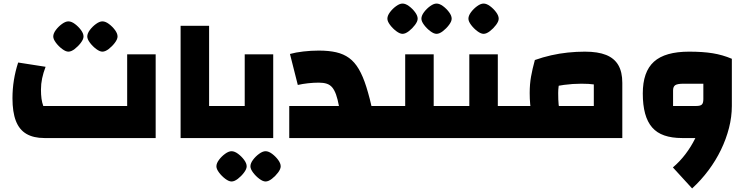

<svg xmlns="http://www.w3.org/2000/svg" viewBox="-20 -775 4199 1078"><path d="M229 0Q168 0 128 -23.5Q88 -47 69 -96.5Q50 -146 50 -223Q50 -275 58 -325Q66 -375 82 -424L236 -400Q223 -366 216.5 -335Q210 -304 210 -272Q210 -243 213 -221Q216 -199 223 -180H694V-470H854V0ZM364 -485Q349 -485 329 -500Q309 -515 294 -535Q279 -555 279 -570Q279 -587 293.5 -606.5Q308 -626 328 -640.5Q348 -655 364 -655Q381 -655 400.5 -640.5Q420 -626 434.5 -606.5Q449 -587 449 -570Q449 -555 434 -535Q419 -515 399.5 -500Q380 -485 364 -485ZM555 -485Q540 -485 520 -500Q500 -515 485 -535Q470 -555 470 -570Q470 -587 484.5 -606.5Q499 -626 519 -640.5Q539 -655 555 -655Q572 -655 591.5 -640.5Q611 -626 625.5 -606.5Q640 -587 640 -570Q640 -555 625 -535Q610 -515 590.5 -500Q571 -485 555 -485Z M994 0V-630H1154V-180H1224V0ZM1224 0V-180Q1233 -180 1238.5 -155Q1244 -130 1244 -90Q1244 -48 1238.5 -24Q1233 0 1224 0Z M1224 0V-180H1435L1354 -99V-470H1514V0ZM1224 0Q1215 0 1209.5 -24Q1204 -48 1204 -90Q1204 -130 1209.5 -155Q1215 -180 1224 -180ZM1280 244Q1265 244 1245 229Q1225 214 1210 194Q1195 174 1195 159Q1195 142 1209.5 122.5Q1224 103 1244 88.5Q1264 74 1280 74Q1297 74 1316.5 88.5Q1336 103 1350.5 122.5Q1365 142 1365 159Q1365 174 1350 194Q1335 214 1315.5 229Q1296 244 1280 244ZM1471 244Q1456 244 1436 229Q1416 214 1401 194Q1386 174 1386 159Q1386 142 1400.5 122.5Q1415 103 1435 88.5Q1455 74 1471 74Q1488 74 1507.5 88.5Q1527 103 1541.5 122.5Q1556 142 1556 159Q1556 174 1541 194Q1526 214 1506.5 229Q1487 244 1471 244Z M2035 0V-180H2125V0ZM1604 0V-180H1883Q1876 -218 1867 -243.5Q1858 -269 1845.5 -284Q1833 -299 1814.5 -305Q1796 -311 1770 -311Q1740 -311 1709 -307.5Q1678 -304 1652 -298L1608 -472Q1640 -481 1683.5 -486Q1727 -491 1770 -491Q1826 -491 1867.5 -481.5Q1909 -472 1940 -449.5Q1971 -427 1994.5 -387Q2018 -347 2037 -286.5Q2056 -226 2075 -140V0ZM2125 0V-180Q2134 -180 2139.5 -155Q2145 -130 2145 -90Q2145 -48 2139.5 -24Q2134 0 2125 0Z M2415 0V-180H2485V0ZM2125 0V-180H2336L2255 -99V-470H2415V0ZM2125 0Q2116 0 2110.5 -24Q2105 -48 2105 -90Q2105 -130 2110.5 -155Q2116 -180 2125 -180ZM2485 0V-180Q2494 -180 2499.5 -155Q2505 -130 2505 -90Q2505 -48 2499.5 -24Q2494 0 2485 0ZM2240 -585Q2225 -585 2205 -600Q2185 -615 2170 -635Q2155 -655 2155 -670Q2155 -687 2169.5 -706.5Q2184 -726 2204 -740.5Q2224 -755 2240 -755Q2257 -755 2276.5 -740.5Q2296 -726 2310.5 -706.5Q2325 -687 2325 -670Q2325 -655 2310 -635Q2295 -615 2275.5 -600Q2256 -585 2240 -585ZM2431 -585Q2416 -585 2396 -600Q2376 -615 2361 -635Q2346 -655 2346 -670Q2346 -687 2360.5 -706.5Q2375 -726 2395 -740.5Q2415 -755 2431 -755Q2448 -755 2467.5 -740.5Q2487 -726 2501.5 -706.5Q2516 -687 2516 -670Q2516 -655 2501 -635Q2486 -615 2466.5 -600Q2447 -585 2431 -585Z M2775 0V-180H2845V0ZM2485 0V-180H2696L2615 -99V-470H2775V0ZM2485 0Q2476 0 2470.5 -24Q2465 -48 2465 -90Q2465 -130 2470.5 -155Q2476 -180 2485 -180ZM2845 0V-180Q2854 -180 2859.5 -155Q2865 -130 2865 -90Q2865 -48 2859.5 -24Q2854 0 2845 0ZM2695 -585Q2680 -585 2660 -600Q2640 -615 2625 -635Q2610 -655 2610 -670Q2610 -687 2624.5 -706.5Q2639 -726 2659 -740.5Q2679 -755 2695 -755Q2712 -755 2731.5 -740.5Q2751 -726 2765.5 -706.5Q2780 -687 2780 -670Q2780 -655 2765 -635Q2750 -615 2730.5 -600Q2711 -585 2695 -585Z M2845 0V-180H3314V-301Q3301 -303 3283.5 -304Q3266 -305 3244 -305Q3196 -305 3147 -298.5Q3098 -292 3046 -279L2983 -438Q3028 -454 3074.5 -464.5Q3121 -475 3168.5 -480Q3216 -485 3264 -485Q3337 -485 3383 -466.5Q3429 -448 3451.5 -409.5Q3474 -371 3474 -310V0ZM3007 -52Q2976 -87 2965 -136.5Q2954 -186 2954 -253Q2954 -302 2961.5 -344.5Q2969 -387 2983 -438L3150 -404Q3133 -357 3123.5 -323.5Q3114 -290 3114 -253Q3114 -213 3116.5 -188.5Q3119 -164 3125.5 -146.5Q3132 -129 3143 -110ZM2845 0Q2836 0 2830.5 -24Q2825 -48 2825 -90Q2825 -130 2830.5 -155Q2836 -180 2845 -180Z M3809 0Q3752 0 3710 -14.5Q3668 -29 3641.5 -59.5Q3615 -90 3602 -137.5Q3589 -185 3589 -250Q3589 -311 3604.5 -355.5Q3620 -400 3651.5 -428.5Q3683 -457 3732.5 -471Q3782 -485 3849 -485Q3926 -485 3981.5 -476Q4037 -467 4089 -445V-180L3999 0ZM3866 283 3758 165Q3797 132 3828.5 90.5Q3860 49 3882.5 3.5Q3905 -42 3917 -88.5Q3929 -135 3929 -180H4089Q4089 -119 4073 -56.5Q4057 6 4028 66Q3999 126 3958 181Q3917 236 3866 283ZM3759 -180H3890Q3912 -180 3920.5 -188Q3929 -196 3929 -218V-305H3818Q3784 -305 3771.5 -297Q3759 -289 3759 -267Z"/></svg>

Font: Changa ExtraLight ExtraBold
Style: Regular
Weight: 800
Version: Version 3.002; ttfautohint (v1.8.2)